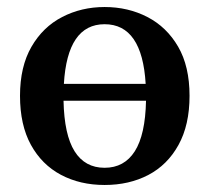

<svg xmlns="http://www.w3.org/2000/svg" viewBox="-20 -513 597 547"><path d="M278 -444Q172 -444 162 -274H395Q385 -444 278 -444ZM278 14Q208 14 153.5 -15Q99 -44 68 -100.5Q37 -157 37 -240Q37 -323 69.5 -379.5Q102 -436 157 -464.5Q212 -493 278 -493Q345 -493 400 -464.5Q455 -436 487.5 -380Q520 -324 520 -240Q520 -157 488.5 -100Q457 -43 402.5 -14.5Q348 14 278 14ZM278 -35Q334 -35 364 -82Q394 -129 396 -226H161Q163 -129 192.5 -82Q222 -35 278 -35Z"/></svg>

Font: Source Serif Pro SemiBold
Style: Regular
Weight: 600
Designer: Frank Grießhammer
Foundry: Adobe Systems Incorporated
Version: Version 3.001;hotconv 1.0.111;makeotfexe 2.5.65597